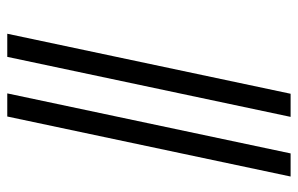

<svg xmlns="http://www.w3.org/2000/svg" viewBox="-162 -638 800 515"><g transform="rotate(90 237.5 -380.0)"><path d="M230 0H292L453 -760H391ZM70 0H132L293 -760H231Z"/></g></svg>

Font: Noto Serif Display ExtraCondensed Medium
Style: Italic
Weight: 500
Width: 2
Italic angle: -12°
Designer: Monotype Design Team
Foundry: Monotype Imaging Inc.
Version: Version 2.009